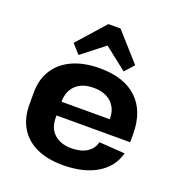

<svg xmlns="http://www.w3.org/2000/svg" viewBox="-142 -909 969 1037"><g transform="rotate(20 342.5 -390.0)"><path d="M331.4 10.1Q243.5 10.1 180.9 -19Q118.3 -48.1 85.2 -103.3Q52 -158.4 52 -236.1V-303.9Q52 -380.6 87.2 -435.7Q122.4 -490.9 188 -520.5Q253.6 -550.1 344.1 -550.1Q483.9 -550.1 558.5 -479.3Q633.2 -408.5 633.2 -276.9V-230.5H180.8V-309.4H508.5L487.2 -279.1V-311Q487.2 -371 450 -405.2Q412.7 -439.5 348.2 -439.5Q283.3 -439.5 246.5 -404.7Q209.8 -370 209.8 -308.5V-218.8Q209.8 -158.3 245.8 -124.8Q281.8 -91.3 345.3 -91.3Q399.7 -91.3 433.9 -113.3Q468.1 -135.3 477 -173.9L625.6 -163.7Q602.9 -80 526 -35Q449 10.1 331.4 10.1ZM162.6 -630.5 304.4 -790H374.2L516.5 -630.5L469 -577.9L295.6 -714.1H384L209.6 -577.9Z"/></g></svg>

Font: Pathway Extreme 8pt Thin
Style: Regular
Weight: 100
Designer: Eduardo Rodriguez Tunni
Foundry: Eduardo Rodriguez Tunni
Version: Version 1.000